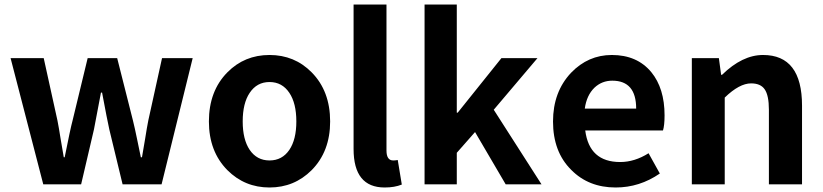

<svg xmlns="http://www.w3.org/2000/svg" viewBox="-20 -818 3652 852"><path d="M27 -560H174L235 -283Q241 -253 249 -202Q259 -140 263 -120H267Q292 -246 302 -283L369 -560H500L570 -283Q578 -251 588 -202L605 -120H610Q614 -140 624 -202Q632 -253 638 -283L699 -560H835L697 0H524L465 -244Q456 -284 433 -407H428L397 -244L340 0H172Z M989 -63Q907 -146 907 -279Q907 -414 989 -497Q1065 -574 1176 -574Q1287 -574 1363 -497Q1445 -414 1445 -279Q1445 -146 1363 -63Q1286 14 1176 14Q1066 14 989 -63ZM1264 -153Q1295 -199 1295 -279Q1295 -360 1264 -406Q1232 -454 1176 -454Q1120 -454 1088 -406Q1057 -360 1057 -279Q1057 -199 1088 -153Q1120 -106 1176 -106Q1232 -106 1264 -153Z M1549 -157V-798H1695V-150Q1695 -106 1725 -106Q1735 -106 1745 -108L1763 1Q1731 14 1687 14Q1549 14 1549 -157Z M1864 -798H2007V-318H2011L2205 -560H2365L2171 -331L2383 0H2224L2088 -232L2007 -140V0H1864Z M2515 -64Q2434 -144 2434 -279Q2434 -410 2514 -495Q2590 -574 2695 -574Q2807 -574 2870 -498Q2929 -426 2929 -306Q2929 -262 2922 -239H2577Q2595 -99 2732 -99Q2796 -99 2858 -138L2908 -48Q2818 14 2712 14Q2592 14 2515 -64ZM2803 -336Q2803 -460 2697 -460Q2651 -460 2618 -429Q2583 -395 2575 -336Z M3050 -560H3170L3180 -486H3184Q3274 -574 3366 -574Q3539 -574 3539 -349V0H3392V-331Q3392 -395 3373 -422Q3355 -448 3313 -448Q3261 -448 3196 -385V0H3050Z"/></svg>

Font: KaiGen Gothic SC Bold
Style: Bold
Weight: 700
Designer: Ryoko NISHIZUKA Ë•øÂ°öÊ∂ºÂ≠ê (kana & ideographs); Paul D. Hunt (Latin, Greek & Cyrillic); Wenlong ZHANG Âº†ÊñáÈæô (bopom
Version: Version 1.001 October 10, 2014